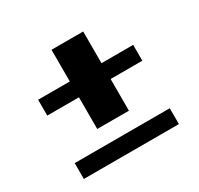

<svg xmlns="http://www.w3.org/2000/svg" viewBox="-179 -1219 1358 1312"><g transform="rotate(-30 500.0 -562.5)"><path d="M375 -375V-625H125V-750H375V-1000H625V-750H875V-625H625V-375ZM125 -125V-250H875V-125Z"/></g></svg>

Font: Press Start 2P
Style: Regular
Weight: 400
Designer: CodeMan38
Foundry: CodeMan38
Version: Version 3.000